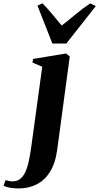

<svg xmlns="http://www.w3.org/2000/svg" viewBox="-148 -834 573 1109"><path d="M183 26.5Q172.5 107.5 141.2 157.8Q110 208 63.2 231.2Q16.5 254.5 -40.5 254.5Q-67.5 254.5 -90.5 250.5Q-113.5 246.5 -127.5 238L-115.5 206.5Q-106 209.5 -95.5 211.5Q-85 213.5 -76 213.5Q-51.5 213.5 -34 201.2Q-16.5 189 -4 164.5Q8.5 140 17.2 101.8Q26 63.5 33 11L96 -448.5L39.5 -472.5L43 -493.5L233.5 -525L255 -508ZM154.5 -582.5 68.5 -801.5 97.5 -814.5Q125 -787 153 -752.8Q181 -718.5 208.5 -686.5Q250.5 -719 290.2 -752.5Q330 -786 373.5 -814.5L405.5 -799L235 -582.5Z"/></svg>

Font: Merriweather 120pt ExtraBold
Style: Italic
Weight: 800
Italic angle: -7.8°
Version: Version 2.101